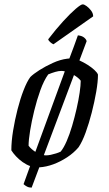

<svg xmlns="http://www.w3.org/2000/svg" viewBox="-20 -768 499 880"><path d="M125 92Q113 92 103.5 87Q94 82 88 76L118 -7Q101 -13 84 -25Q67 -37 53.5 -51.5Q40 -66 32 -79Q32 -120 40 -169Q48 -218 60.5 -267Q73 -316 88.5 -355.5Q104 -395 119 -415Q133 -429 160.5 -446.5Q188 -464 222 -479.5Q256 -495 288 -499Q291 -499 293 -499.5Q295 -500 298 -500Q309 -529 319 -556Q329 -583 337 -606Q356 -604 366 -595.5Q376 -587 377 -579L344 -491Q362 -483 380.5 -471.5Q399 -460 412.5 -447.5Q426 -435 429 -426Q429 -393 421 -347Q413 -301 400.5 -252Q388 -203 372.5 -160.5Q357 -118 340 -93Q318 -67 287.5 -47Q257 -27 224.5 -15Q192 -3 160 -1ZM142 -72 277 -441Q273 -442 269 -442.5Q265 -443 262 -443Q249 -443 233.5 -438.5Q218 -434 201 -427Q181 -399 165 -354.5Q149 -310 137 -261Q125 -212 118 -169Q111 -126 111 -100Q117 -92 125 -85Q133 -78 142 -72ZM181 -57Q184 -56 187 -56Q190 -56 193 -56Q201 -56 213 -58.5Q225 -61 237.5 -65Q250 -69 258 -73Q272 -90 285.5 -121Q299 -152 310.5 -191Q322 -230 331 -269.5Q340 -309 345 -343Q350 -377 350 -398Q345 -405 337 -411.5Q329 -418 319 -424ZM225 -565Q218 -568 210 -575Q202 -582 201 -588Q237 -635 270 -671Q303 -707 327 -727.5Q351 -748 359 -748Q366 -748 377 -740Q388 -732 397.5 -719.5Q407 -707 407 -693Z"/></svg>

Font: Texturina Medium 12pt Light
Style: Italic
Weight: 300
Italic angle: -11°
Version: Version 1.002